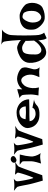

<svg xmlns="http://www.w3.org/2000/svg" viewBox="1195 -2047 839 3369"><g transform="rotate(-90 1614.5 -362.5)"><path d="M-49.8 -538.1Q-33.2 -535.2 -16.1 -533.7Q1 -532.2 14.6 -531.2Q30.3 -530.3 44.9 -530.3Q59.6 -530.3 78.1 -531.2Q93.8 -532.2 115.7 -534.2Q137.7 -536.1 164.1 -540Q148.4 -531.2 139.6 -521.5Q130.9 -511.7 126 -503.9Q120.1 -494.1 118.2 -486.3Q116.2 -478.5 119.1 -454.1Q122.1 -429.7 127.4 -397.5Q132.8 -365.2 139.6 -330.1Q146.5 -294.9 153.8 -265.6Q161.1 -236.3 167.5 -216.8Q173.8 -197.3 177.7 -198.2Q181.6 -198.2 189.9 -217.8Q198.2 -237.3 209 -266.1Q219.7 -294.9 231.4 -329.6Q243.2 -364.3 252 -394.5Q260.7 -424.8 266.1 -445.8Q271.5 -466.8 270.5 -470.7Q267.6 -474.6 263.7 -481.4Q256.8 -492.2 233.4 -518.6Q261.7 -516.6 282.2 -515.1Q302.7 -513.7 315.4 -511.7Q330.1 -509.8 338.9 -508.8Q347.7 -507.8 364.3 -508.8Q377.9 -508.8 400.9 -510.3Q423.8 -511.7 458 -515.6Q432.6 -501 416.5 -489.7Q400.4 -478.5 391.6 -470.7Q380.9 -460.9 376 -454.1Q369.1 -441.4 351.6 -393.6Q343.8 -373 332.5 -342.8Q321.3 -312.5 306.2 -270Q291 -227.5 270.5 -170.9Q250 -114.3 224.6 -41L129.9 -31.2Q111.3 -92.8 100.1 -134.3Q88.9 -175.8 82 -201.2Q74.2 -230.5 70.3 -247.1Q65.4 -265.6 58.6 -301.3Q51.8 -336.9 44.9 -374Q38.1 -411.1 31.2 -440.9Q24.4 -470.7 20.5 -477.5Q16.6 -482.4 6.8 -491.2Q-1 -499 -14.6 -510.3Q-28.3 -521.5 -49.8 -538.1Z M408.2 -436.5 587.9 -434.6Q572.3 -375 564.9 -333Q557.6 -291 555.7 -262.7Q551.8 -230.5 553.7 -208Q556.6 -187.5 563.5 -164.1Q569.3 -144.5 581.1 -119.1Q592.8 -93.8 612.3 -68.4Q600.6 -72.3 586.9 -74.2Q573.2 -76.2 561.5 -77.1Q547.9 -78.1 534.2 -77.1Q520.5 -76.2 503.9 -74.2Q490.2 -72.3 470.7 -69.3Q451.2 -66.4 429.7 -61.5Q444.3 -105.5 452.6 -137.7Q460.9 -169.9 464.8 -191.4Q468.8 -216.8 469.7 -232.4Q469.7 -252 469.7 -276.9Q469.7 -301.8 469.7 -325.2Q469.7 -348.6 468.8 -366.7Q467.8 -384.8 464.8 -389.6L455.1 -399.4Q449.2 -404.3 438 -413.6Q426.8 -422.9 408.2 -436.5ZM477.5 -586.9Q498 -597.7 519 -592.8Q540 -587.9 551.8 -574.2Q563.5 -560.5 560.1 -542Q556.6 -523.4 528.3 -505.9Q500 -489.3 478.5 -494.1Q457 -499 448.2 -514.6Q439.5 -530.3 445.3 -551.3Q451.2 -572.3 477.5 -586.9Z M583 -538.1Q599.6 -535.2 616.7 -533.7Q633.8 -532.2 647.5 -531.2Q663.1 -530.3 677.7 -530.3Q692.4 -530.3 710.9 -531.2Q726.6 -532.2 748.5 -534.2Q770.5 -536.1 796.9 -540Q781.2 -531.2 772.5 -521.5Q763.7 -511.7 758.8 -503.9Q752.9 -494.1 751 -486.3Q749 -478.5 752 -454.1Q754.9 -429.7 760.3 -397.5Q765.6 -365.2 772.5 -330.1Q779.3 -294.9 786.6 -265.6Q793.9 -236.3 800.3 -216.8Q806.6 -197.3 810.5 -198.2Q814.5 -198.2 822.8 -217.8Q831.1 -237.3 841.8 -266.1Q852.5 -294.9 864.3 -329.6Q876 -364.3 884.8 -394.5Q893.6 -424.8 898.9 -445.8Q904.3 -466.8 903.3 -470.7Q900.4 -474.6 896.5 -481.4Q889.6 -492.2 866.2 -518.6Q894.5 -516.6 915 -515.1Q935.5 -513.7 948.2 -511.7Q962.9 -509.8 971.7 -508.8Q980.5 -507.8 997.1 -508.8Q1010.7 -508.8 1033.7 -510.3Q1056.6 -511.7 1090.8 -515.6Q1065.4 -501 1049.3 -489.7Q1033.2 -478.5 1024.4 -470.7Q1013.7 -460.9 1008.8 -454.1Q1002 -441.4 984.4 -393.6Q976.6 -373 965.3 -342.8Q954.1 -312.5 939 -270Q923.8 -227.5 903.3 -170.9Q882.8 -114.3 857.4 -41L762.7 -31.2Q744.1 -92.8 732.9 -134.3Q721.7 -175.8 714.8 -201.2Q707 -230.5 703.1 -247.1Q698.2 -265.6 691.4 -301.3Q684.6 -336.9 677.7 -374Q670.9 -411.1 664.1 -440.9Q657.2 -470.7 653.3 -477.5Q649.4 -482.4 639.6 -491.2Q631.8 -499 618.2 -510.3Q604.5 -521.5 583 -538.1Z M1294.9 -157.2Q1322.3 -157.2 1345.7 -163.1Q1365.2 -168 1383.3 -179.2Q1401.4 -190.4 1407.2 -212.9Q1426.8 -209 1440.4 -206.5Q1454.1 -204.1 1463.9 -202.1Q1474.6 -199.2 1482.4 -198.2Q1490.2 -196.3 1501 -194.3Q1510.7 -192.4 1524.9 -189.9Q1539.1 -187.5 1558.6 -183.6Q1543.9 -185.5 1528.8 -180.7Q1513.7 -175.8 1500 -169.9Q1484.4 -163.1 1470.7 -153.3Q1461.9 -147.5 1450.7 -135.7Q1439.5 -124 1418.9 -113.3Q1398.4 -102.5 1364.7 -95.2Q1331.1 -87.9 1278.3 -89.8Q1214.8 -91.8 1171.9 -112.8Q1128.9 -133.8 1102.5 -164.6Q1076.2 -195.3 1064.5 -231.4Q1052.7 -267.6 1051.8 -298.8Q1050.8 -330.1 1070.3 -364.3Q1089.8 -398.4 1125.5 -426.8Q1161.1 -455.1 1211.9 -473.1Q1262.7 -491.2 1323.2 -491.2Q1358.4 -491.2 1388.2 -482.9Q1418 -474.6 1442.9 -460.9Q1467.8 -447.3 1486.3 -430.2Q1504.9 -413.1 1517.6 -395.5Q1530.3 -377 1539.1 -356.4Q1546.9 -338.9 1551.8 -316.4Q1556.6 -293.9 1554.7 -270.5Q1480.5 -268.6 1435.1 -267.6Q1389.6 -266.6 1364.3 -266.6H1320.3H1287.1Q1269.5 -266.6 1241.2 -265.6Q1212.9 -264.6 1171.9 -262.7Q1176.8 -223.6 1196.8 -202.6Q1216.8 -181.6 1239.3 -170.9Q1264.6 -159.2 1294.9 -157.2ZM1207 -333Q1238.3 -331.1 1259.3 -330.1Q1280.3 -329.1 1293.9 -328.1Q1308.6 -327.1 1317.4 -327.1H1341.8Q1366.2 -327.1 1432.6 -330.1Q1429.7 -373 1414.6 -395.5Q1399.4 -418 1382.8 -428.7Q1363.3 -440.4 1339.8 -442.4Q1276.4 -441.4 1245.6 -416Q1214.8 -390.6 1207 -333Z M1624 -107.4Q1630.9 -139.6 1634.3 -164.6Q1637.7 -189.5 1639.6 -206.1Q1641.6 -225.6 1641.6 -239.3Q1640.6 -255.9 1640.1 -278.8Q1639.6 -301.8 1638.2 -324.7Q1636.7 -347.7 1634.8 -365.7Q1632.8 -383.8 1629.9 -391.6Q1626 -399.4 1619.1 -408.2Q1605.5 -424.8 1579.1 -440.4Q1601.6 -445.3 1617.7 -448.7Q1633.8 -452.1 1644.5 -455.1Q1656.2 -459 1665 -461.9Q1672.9 -464.8 1683.6 -467.8Q1692.4 -469.7 1705.1 -472.7Q1717.8 -475.6 1734.4 -479.5L1731.4 -390.6Q1762.7 -427.7 1794.9 -446.3Q1827.1 -464.8 1855.5 -472.7Q1887.7 -482.4 1918.9 -482.4Q1958 -480.5 1991.7 -469.7Q2025.4 -459 2050.3 -444.8Q2075.2 -430.7 2090.8 -415Q2106.4 -399.4 2109.4 -387.7Q2121.1 -349.6 2115.2 -317.9Q2109.4 -286.1 2100.1 -256.3Q2090.8 -226.6 2084.5 -197.3Q2078.1 -168 2088.9 -133.8Q2092.8 -125 2096.7 -116.2Q2100.6 -108.4 2106.4 -100.6Q2112.3 -92.8 2120.1 -87.9Q2109.4 -88.9 2098.6 -89.4Q2087.9 -89.8 2079.1 -90.8Q2068.4 -91.8 2059.6 -92.8Q2049.8 -93.8 2033.2 -93.8Q2004.9 -93.8 1945.3 -90.8Q1954.1 -111.3 1959.5 -125.5Q1964.8 -139.6 1968.8 -148.4Q1972.7 -159.2 1974.6 -165Q1986.3 -193.4 1988.8 -229.5Q1991.2 -265.6 1983.4 -302.7Q1980.5 -315.4 1973.6 -333Q1966.8 -350.6 1955.6 -367.2Q1944.3 -383.8 1929.2 -395.5Q1914.1 -407.2 1894.5 -409.2Q1875 -411.1 1851.1 -399.4Q1827.1 -387.7 1799.8 -356.4Q1779.3 -330.1 1767.6 -292Q1756.8 -259.8 1752.9 -211.4Q1749 -163.1 1764.6 -98.6Q1751 -100.6 1739.3 -101.1Q1727.5 -101.6 1719.7 -102.5Q1710 -103.5 1702.1 -104.5Q1693.4 -104.5 1682.6 -105.5Q1672.9 -105.5 1658.2 -106Q1643.6 -106.4 1624 -107.4Z M2649.4 -748Q2668 -747.1 2689.5 -747.1Q2708 -747.1 2731.9 -746.6Q2755.9 -746.1 2782.2 -748Q2758.8 -737.3 2741.2 -716.8Q2723.6 -696.3 2712.9 -675.8Q2699.2 -651.4 2690.4 -625Q2685.5 -609.4 2682.6 -569.8Q2679.7 -530.3 2678.2 -477.5Q2676.8 -424.8 2676.8 -366.2Q2676.8 -307.6 2677.7 -254.4Q2678.7 -201.2 2680.7 -160.2Q2682.6 -119.1 2685.5 -102.5Q2689.5 -83 2695.3 -65.4Q2700.2 -49.8 2708 -33.7Q2715.8 -17.6 2727.5 -7.8L2627.9 37.1Q2620.1 26.4 2615.2 15.1Q2610.4 3.9 2607.4 -4.9Q2603.5 -15.6 2602.5 -24.4Q2600.6 -36.1 2598.6 -50.3Q2596.7 -64.5 2594.2 -77.6Q2591.8 -90.8 2590.8 -99.6Q2589.8 -108.4 2590.8 -110.4Q2591.8 -112.3 2579.1 -93.3Q2566.4 -74.2 2541.5 -49.3Q2516.6 -24.4 2480.5 -1.5Q2444.3 21.5 2399.4 27.3Q2353.5 33.2 2314.9 9.8Q2276.4 -13.7 2249 -56.2Q2221.7 -98.6 2207.5 -154.8Q2193.4 -210.9 2196.3 -269.5Q2198.2 -308.6 2213.9 -339.4Q2229.5 -370.1 2253.4 -393.1Q2277.3 -416 2306.2 -432.1Q2335 -448.2 2362.8 -459Q2390.6 -469.7 2415 -474.6Q2439.5 -479.5 2454.1 -481.4Q2471.7 -482.4 2494.1 -475.6Q2513.7 -469.7 2539.6 -456.1Q2565.4 -442.4 2597.7 -415Q2591.8 -512.7 2586.9 -571.8Q2582 -630.9 2577.1 -662.1Q2572.3 -699.2 2568.4 -712.9Q2563.5 -722.7 2555.7 -732.4Q2548.8 -740.2 2538.6 -748.5Q2528.3 -756.8 2514.6 -761.7Q2540 -756.8 2563.5 -754.9Q2586.9 -752.9 2606.4 -751Q2628.9 -749 2649.4 -748ZM2404.3 -383.8Q2385.7 -377 2374.5 -360.4Q2363.3 -343.8 2356.4 -320.8Q2349.6 -297.9 2347.2 -272Q2344.7 -246.1 2344.2 -222.2Q2343.8 -198.2 2343.8 -178.7Q2343.8 -159.2 2343.8 -149.4Q2343.8 -143.6 2346.2 -128.4Q2348.6 -113.3 2357.4 -97.2Q2366.2 -81.1 2382.3 -68.4Q2398.4 -55.7 2425.8 -55.7Q2448.2 -57.6 2473.6 -71.3Q2496.1 -83 2524.9 -108.9Q2553.7 -134.8 2586.9 -183.6Q2585 -214.8 2584.5 -235.4Q2584 -255.9 2583 -268.6Q2582 -283.2 2582 -292V-306.6Q2582 -312.5 2582 -319.3Q2582 -326.2 2583 -332Q2555.7 -351.6 2534.7 -365.7Q2513.7 -379.9 2493.7 -387.2Q2473.6 -394.5 2452.6 -394Q2431.6 -393.6 2404.3 -383.8Z M3023.4 -437.5Q3048.8 -437.5 3076.2 -428.2Q3103.5 -418.9 3128.9 -404.8Q3154.3 -390.6 3175.3 -374.5Q3196.3 -358.4 3210 -343.8Q3234.4 -317.4 3243.7 -272.9Q3252.9 -228.5 3247.1 -182.1Q3241.2 -135.7 3219.7 -94.7Q3198.2 -53.7 3160.2 -34.2Q3132.8 -20.5 3106.4 -12.7Q3080.1 -4.9 3055.7 -1Q3031.2 2.9 3009.8 2.9Q2988.3 2.9 2972.7 2Q2943.4 0 2911.6 -18.6Q2879.9 -37.1 2852.1 -64.5Q2824.2 -91.8 2804.7 -124.5Q2785.2 -157.2 2781.2 -186.5Q2775.4 -226.6 2779.3 -270.5Q2783.2 -314.5 2808.1 -351.6Q2833 -388.7 2884.3 -413.1Q2935.5 -437.5 3023.4 -437.5ZM2991.2 -58.6Q3002 -56.6 3020.5 -64Q3039.1 -71.3 3057.1 -87.9Q3075.2 -104.5 3089.4 -130.4Q3103.5 -156.2 3106.4 -193.4Q3109.4 -229.5 3106.9 -259.8Q3104.5 -290 3097.7 -313Q3090.8 -335.9 3082 -350.6Q3073.2 -365.2 3063.5 -371.1Q3046.9 -379.9 3023.4 -385.3Q3000 -390.6 2983.4 -382.8Q2975.6 -378.9 2963.9 -366.2Q2952.1 -353.5 2940.4 -334.5Q2928.7 -315.4 2919.4 -291Q2910.2 -266.6 2906.2 -240.2Q2902.3 -213.9 2904.8 -183.6Q2907.2 -153.3 2917 -126.5Q2926.8 -99.6 2944.8 -80.6Q2962.9 -61.5 2991.2 -58.6Z"/></g></svg>

Font: Irish Grover
Style: Regular
Weight: 400
Designer: Squid
Foundry: Font Diner, Inc DBA Sideshow
Version: Version 1.000